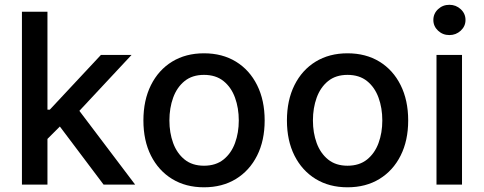

<svg xmlns="http://www.w3.org/2000/svg" viewBox="-20 -777 2037 808"><path d="M72.3 0V-727.5H179.7V-315.4H189.5L404.8 -545.9H533.7L314 -310.5L548.8 0H416L231.9 -244.6L179.7 -192.4V0Z M838.4 11.2Q761.7 11.2 704.3 -23.9Q647 -59.1 615.2 -122.3Q583.5 -185.5 583.5 -270Q583.5 -355 615.2 -418.7Q647 -482.4 704.3 -517.6Q761.7 -552.7 838.4 -552.7Q915.5 -552.7 972.9 -517.6Q1030.3 -482.4 1062 -418.7Q1093.8 -355 1093.8 -270Q1093.8 -185.5 1062 -122.3Q1030.3 -59.1 972.9 -23.9Q915.5 11.2 838.4 11.2ZM838.4 -79.6Q888.2 -79.6 920.7 -105.7Q953.1 -131.8 969 -175Q984.9 -218.3 984.9 -270Q984.9 -322.3 969 -366Q953.1 -409.7 920.7 -435.8Q888.2 -461.9 838.4 -461.9Q789.1 -461.9 756.8 -435.8Q724.6 -409.7 708.7 -366Q692.9 -322.3 692.9 -270Q692.9 -218.3 708.7 -175Q724.6 -131.8 756.8 -105.7Q789.1 -79.6 838.4 -79.6Z M1442.4 11.2Q1365.7 11.2 1308.3 -23.9Q1251 -59.1 1219.2 -122.3Q1187.5 -185.5 1187.5 -270Q1187.5 -355 1219.2 -418.7Q1251 -482.4 1308.3 -517.6Q1365.7 -552.7 1442.4 -552.7Q1519.5 -552.7 1576.9 -517.6Q1634.3 -482.4 1666 -418.7Q1697.8 -355 1697.8 -270Q1697.8 -185.5 1666 -122.3Q1634.3 -59.1 1576.9 -23.9Q1519.5 11.2 1442.4 11.2ZM1442.4 -79.6Q1492.2 -79.6 1524.7 -105.7Q1557.1 -131.8 1573 -175Q1588.9 -218.3 1588.9 -270Q1588.9 -322.3 1573 -366Q1557.1 -409.7 1524.7 -435.8Q1492.2 -461.9 1442.4 -461.9Q1393.1 -461.9 1360.8 -435.8Q1328.6 -409.7 1312.7 -366Q1296.9 -322.3 1296.9 -270Q1296.9 -218.3 1312.7 -175Q1328.6 -131.8 1360.8 -105.7Q1393.1 -79.6 1442.4 -79.6Z M1816.9 0V-545.9H1924.3V0ZM1871.1 -629.4Q1843.3 -629.4 1823.5 -647.9Q1803.7 -666.5 1803.7 -692.9Q1803.7 -719.7 1823.5 -738.3Q1843.3 -756.8 1871.1 -756.8Q1898.9 -756.8 1918.9 -738.3Q1939 -719.7 1939 -692.9Q1939 -666.5 1918.9 -647.9Q1898.9 -629.4 1871.1 -629.4Z"/></svg>

Font: Inter Medium
Style: Regular
Weight: 500
Designer: Rasmus Andersson
Foundry: rsms
Version: Version 4.001;git-9221beed3